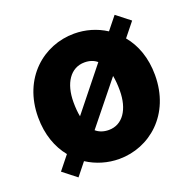

<svg xmlns="http://www.w3.org/2000/svg" viewBox="-114 -716 865 860"><g transform="rotate(-20 318.5 -285.5)"><path d="M118 29 166 -31C211 -2 264 14 319 14C463 14 597 -96 597 -285C597 -367 572 -434 531 -483L584 -549L519 -600L470 -539C425 -568 373 -583 319 -583C174 -583 40 -473 40 -285C40 -203 65 -136 105 -87L53 -22ZM319 -124C295 -124 274 -131 258 -145L419 -345C423 -324 425 -301 425 -274C425 -184 385 -124 319 -124ZM218 -226C214 -246 212 -269 212 -295C212 -385 252 -446 319 -446C343 -446 363 -439 378 -426Z"/></g></svg>

Font: Noto Sans HK Black
Style: Regular
Weight: 900
Designer: Ryoko NISHIZUKA 西塚涼子 (kana, bopomofo & ideographs); Paul D. Hunt (Latin, Greek & Cyrillic); Sandoll Communications 산돌커뮤니
Foundry: Adobe
Version: Version 2.004;hotconv 1.0.118;makeotfexe 2.5.65603